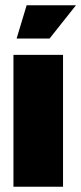

<svg xmlns="http://www.w3.org/2000/svg" viewBox="-20 -708 308 728"><path d="M268 -688 168 -562H43L81 -688ZM219 0H31V-500H219Z"/></svg>

Font: CostaRica
Style: Normal
Weight: 900
Version: Version 1.3